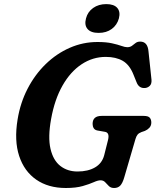

<svg xmlns="http://www.w3.org/2000/svg" viewBox="-20 -924 778 960"><path d="M467.5 -714Q511 -714 540 -707.5Q569 -701 587 -694.5Q605 -688 616 -688Q630.5 -688 639.8 -695Q649 -702 658 -709Q667 -716 681 -716Q718.5 -716 722.5 -666.5L737.5 -525Q739 -505 729.2 -495.2Q719.5 -485.5 706 -484Q674.5 -481 662.5 -513.5L647.5 -550.5Q628 -600 593.8 -619.8Q559.5 -639.5 509 -639.5Q443.5 -639.5 387.8 -602.5Q332 -565.5 292.5 -496Q253 -426.5 235.5 -329Q219 -238 232.5 -180Q246 -122 281.8 -94.2Q317.5 -66.5 367.5 -66.5Q420 -66.5 455.2 -87Q490.5 -107.5 501 -148L520 -223.5Q529.5 -261.5 504 -265L467 -271.5Q454 -274 448.5 -283.2Q443 -292.5 443 -304.5Q443 -344.5 488 -344.5H698.5Q721.5 -344.5 729.2 -335Q737 -325.5 736.5 -309.5Q736 -295 726.8 -285Q717.5 -275 704.5 -269.5L687 -263.5Q674 -258.5 667.8 -250.8Q661.5 -243 657.5 -229.5L601.5 -38Q593 -8.5 581.5 3.8Q570 16 550.5 16Q534 16 524.2 6.2Q514.5 -3.5 505.8 -13Q497 -22.5 482.5 -22.5Q469.5 -22.5 448.5 -13Q427.5 -3.5 393.8 6.2Q360 16 309 16Q221.5 16 161.2 -25.8Q101 -67.5 75.8 -144.2Q50.5 -221 68 -327Q81.5 -410 118 -480.5Q154.5 -551 208.5 -603.5Q262.5 -656 328.8 -685Q395 -714 467.5 -714ZM473 -759.5Q434.5 -759.5 417.8 -779Q401 -798.5 410 -832Q418.5 -865 445.8 -884.2Q473 -903.5 511.5 -903.5Q550 -903.5 566.5 -884.2Q583 -865 574.5 -832Q565.5 -799 538.8 -779.2Q512 -759.5 473 -759.5Z"/></svg>

Font: Fraunces 9pt SuperSoft SemiBold
Style: Italic
Weight: 600
Italic angle: -16°
Version: Version 1.000;[0bf87f6ff]